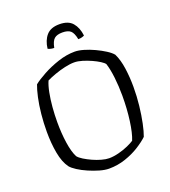

<svg xmlns="http://www.w3.org/2000/svg" viewBox="-160 -1024 1012 1140"><g transform="rotate(-20 346.0 -453.5)"><path d="M333 0Q307 0 274 -9.5Q241 -19 207.5 -33.5Q174 -48 147.5 -65Q121 -82 109 -97Q82 -134 70.5 -196.5Q59 -259 59 -332Q59 -388 64.5 -443Q70 -498 80 -543.5Q90 -589 101 -617Q127 -638 172 -662.5Q217 -687 271 -705Q325 -723 377 -723Q401 -723 433.5 -713.5Q466 -704 499 -688.5Q532 -673 558.5 -656Q585 -639 598 -623Q618 -582 626 -524.5Q634 -467 634 -407Q634 -347 627.5 -289Q621 -231 611 -183.5Q601 -136 590 -107Q566 -84 526.5 -59Q487 -34 437 -17Q387 0 333 0ZM354 -58Q382 -58 415.5 -66.5Q449 -75 476.5 -87.5Q504 -100 517 -109Q534 -150 544 -223.5Q554 -297 554 -380Q554 -441 547.5 -496.5Q541 -552 529 -589Q523 -598 503.5 -610.5Q484 -623 457.5 -635Q431 -647 403 -655.5Q375 -664 352 -664Q326 -664 292.5 -656.5Q259 -649 227 -637.5Q195 -626 173 -615Q161 -588 153 -547Q145 -506 141 -458.5Q137 -411 137 -364Q137 -294 146 -233Q155 -172 173 -137Q183 -124 205 -110.5Q227 -97 253.5 -85Q280 -73 307 -65.5Q334 -58 354 -58ZM347 -907Q403 -907 429.5 -876Q456 -845 462 -794Q457 -791 447 -788Q437 -785 423 -785Q415 -826 398.5 -840.5Q382 -855 347 -855Q313 -855 296 -840.5Q279 -826 271 -785Q258 -785 247.5 -788Q237 -791 232 -794Q238 -845 265 -876Q292 -907 347 -907Z"/></g></svg>

Font: Texturina 72pt Light
Style: Regular
Weight: 300
Designer: Guillermo Torres Carreño
Foundry: Omnibus-Type
Version: Version 1.002; ttfautohint (v1.8.3)